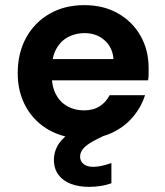

<svg xmlns="http://www.w3.org/2000/svg" viewBox="-20 -528 642 748"><path d="M308 12Q232 12 173.5 -20Q115 -52 82 -110Q49 -168 49 -243Q49 -321 81.5 -380.5Q114 -440 172.5 -474Q231 -508 309 -508Q383 -508 439.5 -476Q496 -444 527.5 -388.5Q559 -333 559 -263Q559 -253 559 -240.5Q559 -228 557 -215H146V-298H422Q419 -343 387.5 -371Q356 -399 309 -399Q274 -399 245 -383.5Q216 -368 199 -337Q182 -306 182 -259V-230Q182 -190 198 -160Q214 -130 242.5 -114Q271 -98 307 -98Q344 -98 369 -114.5Q394 -131 407 -157H545Q530 -110 497 -71.5Q464 -33 416 -10.5Q368 12 308 12ZM326 200Q289 200 258 189Q227 178 208.5 154Q190 130 190 94Q190 67 203 42Q216 17 247.5 -7Q279 -31 334 -54L379 -74L409 -11L358 14Q322 32 307 48Q292 64 292 82Q292 100 305.5 111Q319 122 343 122Q358 122 376.5 118Q395 114 414 107V186Q395 193 372.5 196.5Q350 200 326 200Z"/></svg>

Font: DM Sans 24pt
Style: Bold
Weight: 700
Designer: Colophon Foundry, Jonny Pinhorn
Foundry: Colophon Foundry
Version: Version 4.004;gftools[0.9.30]